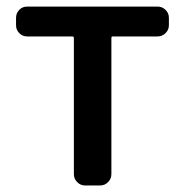

<svg xmlns="http://www.w3.org/2000/svg" viewBox="-20 -570 567 590"><path d="M241.2 0Q227.5 0 217.3 -10.3Q207 -20.5 207 -35.2V-453.1Q207 -458 202.1 -458H63.5Q48.8 -458 39.1 -468.3Q29.3 -478.5 29.3 -492.2V-515.6Q29.3 -529.3 39.1 -539.6Q48.8 -549.8 63.5 -549.8H463.9Q478.5 -549.8 488.8 -539.6Q499 -529.3 499 -515.6V-492.2Q499 -478.5 488.8 -468.3Q478.5 -458 463.9 -458H326.2Q322.3 -458 322.3 -453.1V-35.2Q322.3 -20.5 312 -10.3Q301.8 0 287.1 0Z"/></svg>

Font: Gen Jyuu GothicL Medium
Style: Regular
Weight: 500
Designer: [Source Han Sans]
Ryoko NISHIZUKA  (kana & ideographs); Paul D. Hunt (Latin, Greek & Cyrillic); Wenlong ZHANG  (bopomofo
Version: Version 1.002.20150607